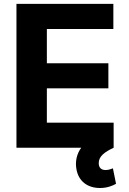

<svg xmlns="http://www.w3.org/2000/svg" viewBox="-20 -747 653 971"><path d="M63.2 0H391C367.2 31.6 359.4 72.4 366.8 110.1C377.8 170.1 422.9 203.8 485.8 203.8C522 203.8 549.4 192.5 566.8 182.5L551.1 104.4C541.5 107.6 529.8 112.9 513.8 112.9C491.1 112.9 479 100.1 479.4 77.4C479 43.3 510.3 21 555 0H554.7V-126.8H217V-300.4H528.1V-427.2H217V-600.5H553.3V-727.3H63.2Z"/></svg>

Font: Karasuma Gothic
Style: Bold
Weight: 700
Designer: Rasmus Andersson / Ryoko Nishizuka
Foundry: Genbu
Version: Version 1.00